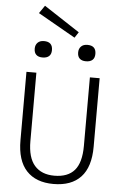

<svg xmlns="http://www.w3.org/2000/svg" viewBox="-68 -1114 749 1176"><g transform="rotate(5 307.0 -526.5)"><path d="M472 -234V-655H532V-234Q532 -109 474 -47Q416 15 306 15Q198 15 140 -47.5Q82 -110 82 -234V-655H143V-234Q143 -133 185.5 -84.5Q228 -36 307 -36Q390 -36 431 -83.5Q472 -131 472 -234ZM380 -924 357 -889 127 -1020 160 -1068ZM172 -751Q147 -751 133.5 -763.5Q120 -776 120 -801Q120 -824 134 -838Q148 -852 173 -852Q226 -852 226 -801Q226 -776 212 -763.5Q198 -751 172 -751ZM439 -751Q414 -751 400.5 -763.5Q387 -776 387 -801Q387 -824 401 -838Q415 -852 440 -852Q493 -852 493 -801Q493 -776 479 -763.5Q465 -751 439 -751Z"/></g></svg>

Font: Intel One Mono Light
Style: Regular
Weight: 300
Monospace: yes
Designer: Fred Shallcrass
Foundry: Frere-Jones Type LLC
Version: Version 1.004